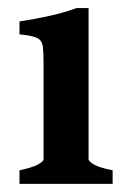

<svg xmlns="http://www.w3.org/2000/svg" viewBox="-20 -451 318 471"><path d="M27.8 0V-33.2Q58.1 -39.6 72.5 -47.1Q86.9 -54.7 86.9 -60.5V-289.6Q86.9 -320.3 85.2 -335.9Q83.5 -351.6 71.3 -357.7Q59.1 -363.8 27.8 -366.7V-398.4Q66.9 -404.3 101.8 -412.1Q136.7 -419.9 168 -431.2H197.3V-60.5Q197.3 -55.2 210.7 -47.4Q224.1 -39.6 256.3 -33.2V0Z"/></svg>

Font: Dai Banna SIL SemiBold
Style: Regular
Weight: 600
Designer: Victor Gaultney
Foundry: SIL International
Version: Version 4.000